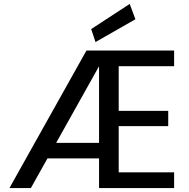

<svg xmlns="http://www.w3.org/2000/svg" viewBox="-20 -957 963 977"><path d="M28 0 420 -700H866V-620H584V-393H836V-315H584V-80H866V0H484V-620L137 0ZM166 -151 208 -230H531V-151ZM466 -743 444 -809 640 -937 669 -859Z"/></svg>

Font: DM Sans 12pt Medium
Style: Regular
Weight: 500
Version: Version 4.004;gftools[0.9.30]